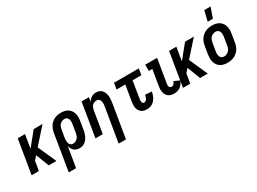

<svg xmlns="http://www.w3.org/2000/svg" viewBox="-47 -1552 3427 2563"><g transform="rotate(-30 1666.5 -271.0)"><path d="M283 0 204 -201 155 -145 131 0H19L105 -520H217L183 -313L351 -520H487L275 -282L401 0Z M467 215 559 -342Q563 -367 571.5 -391.5Q580 -416 594 -438Q608 -460 628.5 -478Q649 -496 672.5 -507.5Q696 -519 721 -523.5Q746 -528 771 -528Q800 -528 828.5 -522Q857 -516 879.5 -501Q902 -486 918 -463Q934 -440 941 -413Q948 -386 947.5 -356.5Q947 -327 942 -298L922 -178Q919 -156 913 -134.5Q907 -113 897.5 -92.5Q888 -72 874 -53Q860 -34 841.5 -19.5Q823 -5 800.5 1.5Q778 8 757 8Q733 8 711 1.5Q689 -5 673 -20Q657 -35 646.5 -55Q636 -75 632 -97L580 215ZM710 -88Q729 -88 748.5 -96.5Q768 -105 781.5 -120.5Q795 -136 802 -155Q809 -174 812 -193L832 -313Q834 -327 835 -340.5Q836 -354 835 -367Q834 -380 829.5 -392Q825 -404 817 -413.5Q809 -423 796.5 -427.5Q784 -432 771 -432Q752 -432 732.5 -423.5Q713 -415 699.5 -399.5Q686 -384 679.5 -365Q673 -346 670 -327L652 -220Q650 -205 648.5 -190.5Q647 -176 647.5 -162Q648 -148 652 -135Q656 -122 663.5 -111Q671 -100 683.5 -94Q696 -88 710 -88Z M1236 215 1324 -313Q1326 -326 1327 -339.5Q1328 -353 1327 -366Q1326 -379 1322 -391Q1318 -403 1311 -412.5Q1304 -422 1292 -427Q1280 -432 1267 -432Q1249 -432 1231.5 -425.5Q1214 -419 1201 -405Q1188 -391 1181.5 -374Q1175 -357 1172 -340L1116 0H1003L1089 -520H1202L1191 -453Q1200 -469 1213 -483.5Q1226 -498 1242.5 -508.5Q1259 -519 1277.5 -523.5Q1296 -528 1313 -528Q1340 -528 1363.5 -519Q1387 -510 1403 -492Q1419 -474 1427.5 -450.5Q1436 -427 1439 -401.5Q1442 -376 1440 -350Q1438 -324 1434 -298L1349 215Z M1798 8Q1774 8 1752 3Q1730 -2 1712.5 -14.5Q1695 -27 1683.5 -46Q1672 -65 1667 -86.5Q1662 -108 1662.5 -131.5Q1663 -155 1667 -178L1708 -424H1573L1589 -520H1971L1955 -424H1820L1777 -162Q1775 -150 1774.5 -138Q1774 -126 1777 -115Q1780 -104 1788 -96Q1796 -88 1808 -88Q1821 -88 1832.5 -98Q1844 -108 1851 -120.5Q1858 -133 1861.5 -146.5Q1865 -160 1867 -173L1968 -166Q1965 -145 1958 -124Q1951 -103 1940.5 -83Q1930 -63 1915 -45.5Q1900 -28 1881 -15.5Q1862 -3 1840.5 2.5Q1819 8 1798 8Z M2217 8Q2194 8 2171.5 3Q2149 -2 2131 -14.5Q2113 -27 2101 -45.5Q2089 -64 2084 -86Q2079 -108 2079 -131Q2079 -154 2083 -178L2124 -424H2070V-520H2253L2194 -162Q2192 -150 2191 -137.5Q2190 -125 2194 -114Q2198 -103 2206.5 -95.5Q2215 -88 2227 -88Q2237 -88 2247.5 -92.5Q2258 -97 2265 -105Q2272 -113 2277.5 -122.5Q2283 -132 2286 -142L2372 -104Q2362 -81 2347 -59.5Q2332 -38 2311.5 -22Q2291 -6 2266 1Q2241 8 2217 8Z M2616 0 2537 -201 2488 -145 2464 0H2352L2438 -520H2550L2516 -313L2684 -520H2820L2608 -282L2734 0Z M3039 8Q3009 8 2980.5 2Q2952 -4 2928.5 -19Q2905 -34 2889.5 -56.5Q2874 -79 2866.5 -106.5Q2859 -134 2859.5 -163.5Q2860 -193 2864 -222L2884 -342Q2888 -367 2897 -392Q2906 -417 2920.5 -439Q2935 -461 2956 -479Q2977 -497 3001 -508Q3025 -519 3050 -523.5Q3075 -528 3100 -528Q3130 -528 3158.5 -522Q3187 -516 3210.5 -501Q3234 -486 3250 -463.5Q3266 -441 3273.5 -413.5Q3281 -386 3280.5 -356.5Q3280 -327 3275 -298L3255 -178Q3251 -153 3242.5 -128Q3234 -103 3219 -81Q3204 -59 3183.5 -41Q3163 -23 3139 -12Q3115 -1 3089.5 3.5Q3064 8 3039 8ZM3039 -88Q3058 -88 3078 -96Q3098 -104 3112.5 -119.5Q3127 -135 3134.5 -154.5Q3142 -174 3145 -193L3165 -313Q3167 -327 3168 -340.5Q3169 -354 3167.5 -367.5Q3166 -381 3161.5 -393Q3157 -405 3148 -414Q3139 -423 3126.5 -427.5Q3114 -432 3100 -432Q3081 -432 3061.5 -424Q3042 -416 3027 -400.5Q3012 -385 3005 -365.5Q2998 -346 2995 -327L2975 -207Q2973 -193 2971.5 -179.5Q2970 -166 2972 -152.5Q2974 -139 2978.5 -127Q2983 -115 2992 -106Q3001 -97 3013 -92.5Q3025 -88 3039 -88ZM3079 -600 3117 -757H3214L3159 -600Z"/></g></svg>

Font: Iosevka Custom
Style: Bold Italic
Weight: 700
Italic angle: -9°
Designer: Belleve Invis
Foundry: Belleve Invis
Version: Version 30.3.1; ttfautohint (v1.8.3)